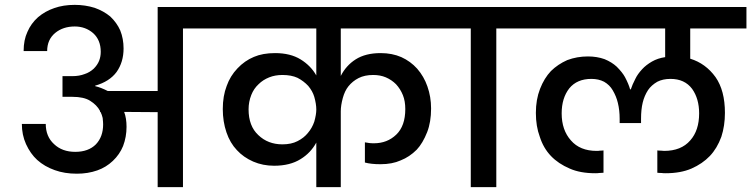

<svg xmlns="http://www.w3.org/2000/svg" viewBox="-20 -769 3087 789"><path d="M277.8 -456.1Q305.7 -456.1 328.1 -464.8Q348.1 -471.2 365.2 -486.8Q380.4 -502 387.2 -519Q394 -536.1 394 -556.2Q394 -604.5 362.8 -632.8Q331.1 -660.2 287.1 -660.2Q239.3 -660.2 207 -633.8Q173.8 -606.4 173.8 -559.1H77.1Q77.1 -605 92.8 -638.2Q107.4 -672.4 136.2 -698.2Q165.5 -723.1 203.1 -735.8Q240.2 -749 287.1 -749Q330.1 -749 369.1 -736.8Q406.2 -723.6 433.1 -701.2Q460 -675.8 474.1 -644Q487.8 -609.9 487.8 -569.8Q487.8 -513.7 459 -473.1Q429.7 -433.6 371.1 -417V-415Q394 -409.7 422.9 -395H627.9V-740.2H854V-651.9H731.9V0H627.9V-308.1L490.2 -309.1Q500 -283.2 500 -248Q500 -206.1 485.8 -168.9Q471.7 -134.3 443.8 -107.9Q416 -81.5 379.9 -68.8Q341.3 -55.2 295.9 -55.2Q245.1 -55.2 205.1 -69.8Q163.1 -84.5 132.8 -111.8Q105 -137.2 86.9 -176.8Q69.8 -214.8 69.8 -259.8H168Q168 -208 202.1 -176.8Q235.4 -145 289.1 -145Q343.3 -145 374 -175.8Q403.8 -207 403.8 -257.8Q403.8 -266.6 401.9 -284.2Q398.9 -297.4 393.1 -309.1H391.1V-313Q378.4 -337.4 350.1 -355Q324.2 -371.1 277.8 -371.1H236.8V-456.1Z M1279.8 -183.1Q1256.8 -140.6 1215.3 -115.2Q1171.9 -87.9 1106.4 -87.9Q1060.1 -87.9 1020.5 -105Q980.5 -122.6 953.6 -151.9Q925.3 -181.6 910.6 -225.1Q895.5 -269.5 895.5 -320.8Q895.5 -374.5 911.6 -416Q925.8 -456.5 955.6 -487.8Q985.4 -519.5 1023.4 -535.2Q1059.6 -550.8 1110.4 -550.8Q1173.3 -550.8 1215.3 -524.9Q1257.3 -499 1279.8 -459V-651.9H806.6V-740.2H1839.4V-651.9H1380.4V-457Q1402.3 -500 1441.4 -524.9Q1481.9 -550.8 1544.4 -550.8Q1591.3 -550.8 1629.4 -534.2Q1667 -517.1 1694.3 -486.8Q1722.2 -454.6 1736.3 -414.1Q1751.5 -371.1 1751.5 -323.2Q1751.5 -267.6 1735.4 -226.1Q1717.3 -180.2 1692.4 -153.8Q1662.6 -124 1626.5 -109.9Q1591.8 -94.2 1543.5 -94.2Q1504.9 -94.2 1479.5 -101.1V-184.1L1497.6 -181.2Q1504.4 -180.2 1516.6 -180.2Q1571.3 -180.2 1608.4 -215.8Q1645.5 -251.5 1645.5 -320.8Q1645.5 -353.5 1635.7 -377.9Q1625.5 -403.3 1607.4 -422.9Q1589.4 -440.9 1565.4 -451.2Q1542.5 -460.9 1513.7 -460.9Q1478.5 -460.9 1453.6 -448.2Q1428.7 -435.5 1411.6 -414.1Q1396.5 -395 1388.7 -366.2Q1380.4 -335.4 1380.4 -312V0H1279.8ZM1001.5 -319.8Q1001.5 -251 1041.5 -213.9Q1081.1 -175.8 1140.6 -175.8Q1177.2 -175.8 1202.6 -189Q1229.5 -202.6 1245.6 -223.1Q1262.7 -243.2 1271.5 -269Q1279.8 -298.3 1279.8 -318.8Q1279.8 -341.8 1271.5 -371.1Q1264.6 -394.5 1246.6 -416Q1228 -436 1202.6 -449.2Q1177.2 -460.9 1140.6 -460.9Q1110.8 -460.9 1086.4 -451.2Q1060.5 -440.9 1042.5 -422.9Q1022.9 -404.8 1012.7 -378.9Q1001.5 -350.6 1001.5 -319.8Z M1792.5 -740.2H2141.6V-651.9H2019.5V0H1914.6V-651.9H1792.5Z M2715.3 -57.1Q2704.1 -57.1 2699.2 -58.1Q2688 -58.1 2681.2 -59.1V-150.9Q2686 -149.9 2697.3 -149.9Q2702.1 -148.9 2709 -148.9Q2779.3 -148.9 2816.4 -191.9Q2853 -232.9 2853 -303.2Q2853 -363.3 2824.2 -403.8Q2793.5 -444.8 2735.4 -444.8Q2704.1 -444.8 2681.2 -433.1Q2656.7 -418.9 2643.1 -398.9Q2627.9 -375.5 2621.1 -347.2Q2614.3 -319.3 2614.3 -280.8V-263.2H2526.4V-280.8Q2526.4 -316.4 2519 -346.2Q2512.7 -373 2498 -397.9Q2485.4 -419.9 2462.4 -433.1Q2439.9 -444.8 2410.2 -444.8Q2351.1 -444.8 2319.3 -405.8Q2288.1 -365.7 2288.1 -303.2Q2288.1 -234.4 2326.2 -191.9Q2363.3 -148.9 2432.1 -148.9Q2440.4 -148.9 2445.3 -149.9Q2455.1 -149.9 2460 -150.9V-59.1Q2453.1 -58.1 2442.4 -58.1Q2436.5 -57.1 2426.3 -57.1Q2364.3 -57.1 2321.3 -76.2Q2274.4 -96.2 2244.1 -127.9Q2212.9 -160.6 2198.2 -207Q2182.1 -250 2182.1 -305.2Q2182.1 -359.9 2199.2 -403.8Q2216.3 -447.8 2244.1 -477.1Q2272.5 -504.9 2311 -522Q2351.1 -537.1 2396 -537.1Q2433.1 -537.1 2464.4 -525.9Q2494.1 -513.7 2514.2 -495.1Q2537.6 -471.7 2548.3 -452.1Q2563.5 -423.3 2569.3 -401.9H2572.3Q2578.1 -420.4 2591.3 -445.8Q2600.1 -464.4 2619.1 -484.9Q2634.8 -502 2659.2 -516.1Q2683.1 -529.8 2713.4 -534.2V-651.9H2093.3V-740.2H3047.4V-651.9H2816.4V-527.8Q2879.9 -508.3 2920.4 -452.1Q2959 -397 2959 -305.2Q2959 -252 2944.3 -207Q2926.8 -159.2 2897 -127.9Q2866.7 -96.2 2821.3 -76.2Q2776.9 -57.1 2715.3 -57.1Z"/></svg>

Font: PoppinsZ Medium
Style: Regular
Weight: 500
Designer: Ninad Kale (Devanagari), Jonny Pinhorn (Latin)
Foundry: Indian Type Foundry
Version: Version 3.002;FEAKit 1.0